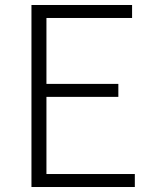

<svg xmlns="http://www.w3.org/2000/svg" viewBox="-20 -749 613 769"><path d="M106 -729H509V-677H166V-413H454V-361H166V-52H520V0H106Z"/></svg>

Font: Merged Yaku Han JP Light
Style: Regular
Weight: 300
Designer: Ryoko NISHIZUKA 西塚涼子 (kana, bopomofo & ideographs); Paul D. Hunt (Latin, Greek & Cyrillic); Sandoll Communications 산돌커뮤니
Foundry: Adobe
Version: Version 2.004